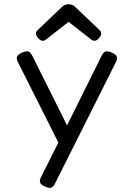

<svg xmlns="http://www.w3.org/2000/svg" viewBox="-20 -702 640 917"><path d="M184.6 -507.3Q173.3 -507.3 163.1 -519Q151.9 -531.7 151.9 -542Q151.9 -550.8 159.7 -558.1L279.3 -671.9Q290 -681.6 307.6 -681.6Q325.2 -681.6 335.9 -671.9L455.6 -558.1Q463.4 -550.8 463.4 -542Q463.4 -531.7 452.1 -519Q441.9 -507.3 430.7 -507.3Q422.9 -507.3 415.5 -513.2L307.6 -597.7L199.7 -513.2Q192.4 -507.3 184.6 -507.3ZM539.1 -423.8Q539.1 -416 534.2 -406.7L242.7 174.8Q237.3 185.5 231.4 190.4Q225.6 195.3 217.8 195.3Q209 195.3 195.8 189.5Q182.6 184.1 176.5 177.5Q170.4 170.9 170.4 162.6Q170.4 154.8 175.3 145L258.8 -21L64.9 -406.7Q60.1 -416 60.1 -423.8Q60.1 -440.4 86.4 -451.2Q99.6 -457 108.4 -457Q116.7 -457 122.6 -452.1Q128.4 -447.3 133.8 -436.5L300.3 -103L465.8 -436.5Q471.2 -447.3 477.1 -452.1Q482.9 -457 491.2 -457Q500 -457 513.2 -451.2Q526.4 -445.8 532.7 -439.2Q539.1 -432.6 539.1 -423.8Z"/></svg>

Font: Courier Prime Sans
Style: Regular
Weight: 400
Designer: Alan Dague-Greene
Foundry: Quote-Unquote Apps
Version: Version 3.020